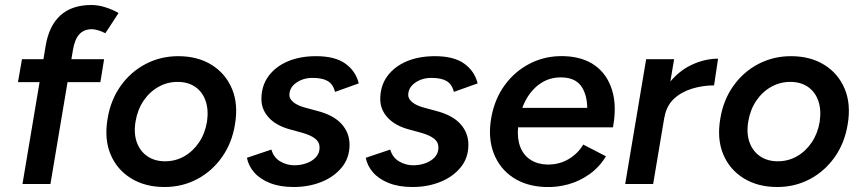

<svg xmlns="http://www.w3.org/2000/svg" viewBox="-20 -737 3451 769"><path d="M70 0 163 -554Q176 -633 221.5 -675Q267 -717 347 -717Q373 -717 401.5 -708Q430 -699 455 -685L402 -604Q384 -613 370.5 -616.5Q357 -620 348 -620Q316 -620 297.5 -599.5Q279 -579 272 -536L182 0ZM52 -408 68 -500H397L382 -408Z M639 12Q561 12 504.5 -23Q448 -58 422.5 -119.5Q397 -181 411 -262Q423 -336 463 -392.5Q503 -449 563 -480.5Q623 -512 694 -512Q772 -512 828 -477Q884 -442 909.5 -380.5Q935 -319 921 -238Q909 -164 869 -107.5Q829 -51 769.5 -19.5Q710 12 639 12ZM641 -91Q683 -91 718 -111Q753 -131 777 -166.5Q801 -202 809 -249Q816 -297 803.5 -333Q791 -369 762 -389Q733 -409 691 -409Q650 -409 614.5 -389Q579 -369 555 -333.5Q531 -298 523 -251Q515 -203 528 -167Q541 -131 570.5 -111Q600 -91 641 -91Z M1156 12Q1101 12 1061 -4Q1021 -20 998 -46.5Q975 -73 969 -105L1067 -138Q1076 -106 1102.5 -90.5Q1129 -75 1159 -75Q1184 -75 1207 -83Q1230 -91 1245 -107Q1260 -123 1260 -146Q1260 -168 1242 -182Q1224 -196 1188 -206L1144 -218Q1087 -233 1057 -265.5Q1027 -298 1027 -340Q1027 -393 1055 -431.5Q1083 -470 1132 -491Q1181 -512 1246 -512Q1322 -512 1363.5 -482Q1405 -452 1417 -403L1322 -369Q1314 -400 1292.5 -412.5Q1271 -425 1232 -425Q1194 -425 1166.5 -405.5Q1139 -386 1139 -356Q1139 -341 1156 -327Q1173 -313 1209 -304L1250 -293Q1316 -276 1348 -240.5Q1380 -205 1380 -157Q1380 -104 1348.5 -66Q1317 -28 1266.5 -8Q1216 12 1156 12Z M1632 12Q1577 12 1537 -4Q1497 -20 1474 -46.5Q1451 -73 1445 -105L1543 -138Q1552 -106 1578.5 -90.5Q1605 -75 1635 -75Q1660 -75 1683 -83Q1706 -91 1721 -107Q1736 -123 1736 -146Q1736 -168 1718 -182Q1700 -196 1664 -206L1620 -218Q1563 -233 1533 -265.5Q1503 -298 1503 -340Q1503 -393 1531 -431.5Q1559 -470 1608 -491Q1657 -512 1722 -512Q1798 -512 1839.5 -482Q1881 -452 1893 -403L1798 -369Q1790 -400 1768.5 -412.5Q1747 -425 1708 -425Q1670 -425 1642.5 -405.5Q1615 -386 1615 -356Q1615 -341 1632 -327Q1649 -313 1685 -304L1726 -293Q1792 -276 1824 -240.5Q1856 -205 1856 -157Q1856 -104 1824.5 -66Q1793 -28 1742.5 -8Q1692 12 1632 12Z M2163 12Q2087 9 2034 -26.5Q1981 -62 1957.5 -123Q1934 -184 1947 -262Q1960 -339 2001.5 -396Q2043 -453 2105.5 -484Q2168 -515 2242 -512Q2316 -509 2364 -474Q2412 -439 2431.5 -376Q2451 -313 2435 -227H2055Q2051 -181 2064 -148Q2077 -115 2105 -97Q2133 -79 2171 -78Q2219 -77 2257 -99.5Q2295 -122 2316 -158L2407 -111Q2381 -68 2342 -40Q2303 -12 2257 1Q2211 14 2163 12ZM2072 -305H2332Q2331 -360 2307 -393Q2283 -426 2229 -427Q2175 -428 2134 -395Q2093 -362 2072 -305Z M2484 0 2568 -500H2680L2596 0ZM2602 -265Q2616 -346 2655.5 -398.5Q2695 -451 2748.5 -476.5Q2802 -502 2856 -502L2840 -395Q2795 -395 2752 -382Q2709 -369 2679 -341Q2649 -313 2641 -266Z M3093 12Q3015 12 2958.5 -23Q2902 -58 2876.5 -119.5Q2851 -181 2865 -262Q2877 -336 2917 -392.5Q2957 -449 3017 -480.5Q3077 -512 3148 -512Q3226 -512 3282 -477Q3338 -442 3363.5 -380.5Q3389 -319 3375 -238Q3363 -164 3323 -107.5Q3283 -51 3223.5 -19.5Q3164 12 3093 12ZM3095 -91Q3137 -91 3172 -111Q3207 -131 3231 -166.5Q3255 -202 3263 -249Q3270 -297 3257.5 -333Q3245 -369 3216 -389Q3187 -409 3145 -409Q3104 -409 3068.5 -389Q3033 -369 3009 -333.5Q2985 -298 2977 -251Q2969 -203 2982 -167Q2995 -131 3024.5 -111Q3054 -91 3095 -91Z"/></svg>

Font: Figtree Light SemiBold
Style: Italic
Weight: 600
Italic angle: -9.5°
Version: Version 2.001;gftools[0.9.30]